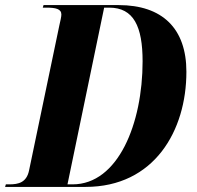

<svg xmlns="http://www.w3.org/2000/svg" viewBox="-58 -734 772 754"><path d="M-38 0H278C548 0 674 -221 674 -452C674 -623 579 -714 408 -714H113L110 -704H124C161 -704 183 -699 183 -677C183 -668 179 -652 175 -634L56 -64C46 -17 14 -10 -21 -10H-35ZM227 -10H207L351 -704H371C467 -704 502 -630 502 -493C502 -249 406 -10 227 -10Z"/></svg>

Font: Noto Serif Display Condensed ExtraBold
Style: Italic
Weight: 800
Width: 3
Italic angle: -12°
Designer: Monotype Design Team
Foundry: Monotype Imaging Inc.
Version: Version 2.009